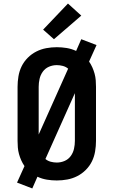

<svg xmlns="http://www.w3.org/2000/svg" viewBox="-20 -1009 640 1082"><path d="M162 53 76 20 118 -73Q107 -89 99.5 -106Q92 -123 87 -141Q82 -159 80.5 -178Q79 -197 79 -215V-520Q79 -549 84 -579Q89 -609 102 -635.5Q115 -662 136.5 -683.5Q158 -705 184.5 -718.5Q211 -732 240.5 -737.5Q270 -743 300 -743Q328 -743 355.5 -738.5Q383 -734 409 -722L438 -788L524 -755L482 -662Q493 -646 500.5 -629Q508 -612 513 -594Q518 -576 519.5 -557Q521 -538 521 -520V-215Q521 -186 516 -156Q511 -126 498 -99.5Q485 -73 463.5 -51.5Q442 -30 415.5 -16.5Q389 -3 359.5 2.5Q330 8 300 8Q272 8 244.5 3.5Q217 -1 191 -13ZM198 -251 364 -622Q351 -633 334 -637.5Q317 -642 300 -642Q277 -642 256 -633Q235 -624 221.5 -605.5Q208 -587 203 -564.5Q198 -542 198 -520ZM300 -93Q323 -93 344 -102Q365 -111 378.5 -129.5Q392 -148 397 -170.5Q402 -193 402 -215V-484L236 -113Q249 -102 266 -97.5Q283 -93 300 -93ZM284 -788 223 -842 363 -989 438 -921Z"/></svg>

Font: Iosevka HT Extended
Style: Bold
Weight: 700
Width: 7
Monospace: yes
Designer: Belleve Invis
Foundry: Belleve Invis
Version: Version 32.3.0; ttfautohint (v1.8.4)